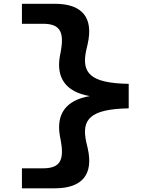

<svg xmlns="http://www.w3.org/2000/svg" viewBox="-20 -822 818 1042"><path d="M99 200H277C428 200 488 123.5 456 -17.5L448.5 -49.5C420.5 -174.5 468 -230 678.5 -234V-367C468 -370.5 420.5 -426.5 448.5 -551.5L456 -584C487.5 -725 428 -801.5 277 -801.5H99V-693H212C300 -693 330 -656.5 310.5 -546.5L305 -517.5C284.5 -403 333.5 -323.5 467.5 -300.5C333.5 -278 285 -199 305 -84.5L310.5 -55C330 55 300 91.5 212 91.5H99Z"/></svg>

Font: Monaspace Neon Wide
Style: Bold
Weight: 700
Width: 7
Designer: Riley Cran & the Lettermatic Team
Foundry: Lettermatic
Version: Version 1.000 (Monaspace Neon)